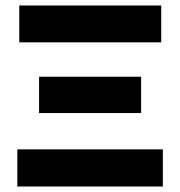

<svg xmlns="http://www.w3.org/2000/svg" viewBox="-20 -678 656 698"><path d="M43 0V-135H572V0ZM122 -267V-399H493V-267ZM50 -524V-658H566V-524Z"/></svg>

Font: Ysabeau SC Black
Style: Regular
Weight: 900
Designer: Christian Thalmann (Catharsis Fonts)
Version: Version 2.001;gftools[0.9.30]; featfreeze: smcp